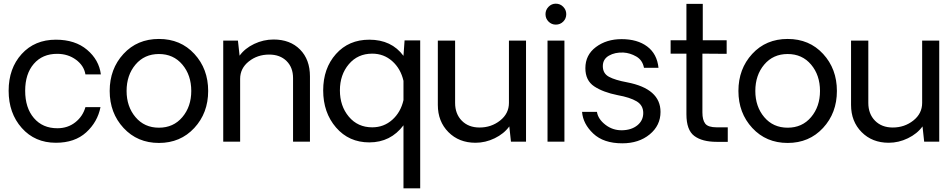

<svg xmlns="http://www.w3.org/2000/svg" viewBox="-20 -771 5183 1045"><path d="M284 6Q170 6 98.5 -74.5Q27 -155 27 -277Q27 -399 98 -477Q169 -555 284 -555Q389 -555 454 -500Q519 -445 529 -366H445Q437 -414 393.5 -446Q350 -478 291 -478Q211 -478 164 -423.5Q117 -369 117 -277Q117 -184 164.5 -128.5Q212 -73 292 -73Q349 -73 390 -105.5Q431 -138 445 -188H527Q511 -107 449 -50.5Q387 6 284 6Z M1037.5 -74.5Q962 7 845 7Q728 7 652.5 -74.5Q577 -156 577 -276Q577 -396 652 -477.5Q727 -559 845 -559Q963 -559 1038 -477.5Q1113 -396 1113 -276Q1113 -156 1037.5 -74.5ZM1021 -276Q1021 -362 972.5 -419.5Q924 -477 845 -477Q766 -477 717.5 -419.5Q669 -362 669 -276Q669 -191 717.5 -133.5Q766 -76 845 -76Q924 -76 972.5 -133.5Q1021 -191 1021 -276Z M1469 -556Q1559 -556 1613 -501.5Q1667 -447 1667 -355V0H1575V-346Q1575 -404 1539.5 -439Q1504 -474 1445 -474Q1381 -474 1334 -436.5Q1287 -399 1287 -342V0H1195V-550H1275L1284 -468Q1313 -508 1363.5 -532Q1414 -556 1469 -556Z M2267 -551V254H2176V-89Q2106 4 1990 4Q1879 4 1809 -77Q1739 -158 1739 -279Q1739 -399 1808.5 -477Q1878 -555 1990 -555Q2111 -555 2176 -467L2182 -551ZM2006 -78Q2069 -78 2115 -119Q2161 -160 2176 -226V-331Q2161 -397 2115 -438Q2069 -479 2006 -479Q1927 -479 1878.5 -421.5Q1830 -364 1830 -279Q1830 -194 1878.5 -136Q1927 -78 2006 -78Z M2843 -550V0H2761L2752 -83Q2723 -43 2672.5 -18.5Q2622 6 2568 6Q2478 6 2420.5 -52Q2363 -110 2363 -200V-550H2457V-211Q2457 -151 2493.5 -114Q2530 -77 2590 -77Q2654 -77 2702 -115Q2750 -153 2750 -211V-550Z M3005 -637Q2982 -637 2965.5 -653.5Q2949 -670 2949 -694Q2949 -717 2965.5 -734Q2982 -751 3005 -751Q3029 -751 3045.5 -734Q3062 -717 3062 -694Q3062 -670 3045.5 -653.5Q3029 -637 3005 -637ZM2960 -550H3052V0H2960Z M3367 9Q3265 9 3209 -44Q3153 -97 3148 -162H3229Q3235 -123 3275 -92Q3315 -61 3366 -62Q3417 -63 3449 -89Q3481 -115 3481 -156Q3481 -198 3445 -219.5Q3409 -241 3342 -253Q3262 -269 3214 -301Q3166 -333 3166 -400Q3166 -472 3223.5 -515Q3281 -558 3363 -558Q3449 -558 3502.5 -518Q3556 -478 3564 -402H3485Q3477 -444 3443 -463.5Q3409 -483 3373 -485Q3327 -487 3294 -468Q3261 -449 3261 -411Q3261 -371 3294.5 -353Q3328 -335 3393 -323Q3575 -288 3575 -162Q3575 -88 3516 -39.5Q3457 9 3367 9Z M3881 1Q3802 1 3759 -31Q3716 -63 3716 -149V-479H3630V-552H3716V-750H3805V-552H3935V-478L3803 -479V-159Q3803 -118 3818.5 -98Q3834 -78 3881 -78H3941V1Z M4459.5 -74.5Q4384 7 4267 7Q4150 7 4074.5 -74.5Q3999 -156 3999 -276Q3999 -396 4074 -477.5Q4149 -559 4267 -559Q4385 -559 4460 -477.5Q4535 -396 4535 -276Q4535 -156 4459.5 -74.5ZM4443 -276Q4443 -362 4394.5 -419.5Q4346 -477 4267 -477Q4188 -477 4139.5 -419.5Q4091 -362 4091 -276Q4091 -191 4139.5 -133.5Q4188 -76 4267 -76Q4346 -76 4394.5 -133.5Q4443 -191 4443 -276Z M5092 -550V0H5010L5001 -83Q4972 -43 4921.5 -18.5Q4871 6 4817 6Q4727 6 4669.5 -52Q4612 -110 4612 -200V-550H4706V-211Q4706 -151 4742.5 -114Q4779 -77 4839 -77Q4903 -77 4951 -115Q4999 -153 4999 -211V-550Z"/></svg>

Font: Oakes Grotesk
Style: Regular
Weight: 400
Designer: Samuel Oakes
Foundry: Samuel Oakes
Version: Version 1.000;PS 001.000;hotconv 1.0.88;makeotf.lib2.5.64775